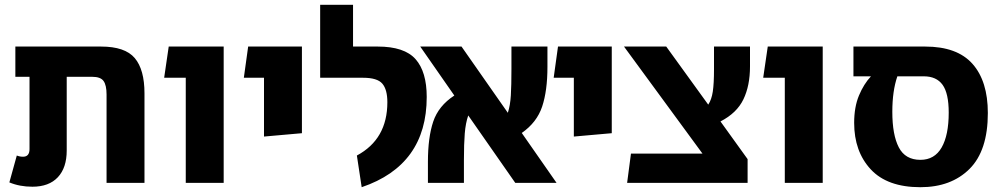

<svg xmlns="http://www.w3.org/2000/svg" viewBox="-20 -762 4176 800"><path d="M582 -373V0H424V-368Q424 -407 411.5 -424.5Q399 -442 364 -442H258V-135Q258 -63 221 -23.5Q184 16 115 16Q62 16 19 -2L50 -114Q62 -109 76 -109Q103 -109 103 -141V-442H44V-568H401Q501 -568 541.5 -520Q582 -472 582 -373Z M754 -438H664L683 -568H912V0H754Z M1080 -438H996L1014 -568H1238V-207L1080 -193Z M1467 -114Q1594 -182 1594 -336Q1594 -389 1573 -413.5Q1552 -438 1493 -438H1314V-742H1451V-568H1554Q1665 -568 1711.5 -515.5Q1758 -463 1758 -358Q1758 -74 1487 18Z M2127 0 1931 -281Q1920 -249 1916.5 -206Q1913 -163 1913 -95V0H1763V-88Q1763 -189 1785 -255Q1807 -321 1873 -364L1731 -568H1903L2096 -292Q2106 -323 2108.5 -364.5Q2111 -406 2111 -475V-568H2261V-483Q2261 -384 2239 -318Q2217 -252 2154 -208L2299 0Z M2371 -438H2287L2305 -568H2529V-207L2371 -193Z M2982 -256 3095 -99V0H2593L2609 -122H2907L2580 -568H2756L2931 -326Q2945 -347 2950 -380.5Q2955 -414 2955 -473V-568H3105V-485Q3105 -405 3077.5 -348Q3050 -291 2982 -256Z M3250 -438H3160L3179 -568H3408V0H3250Z M4096 -291Q4096 -134 4019.5 -58Q3943 18 3815 18Q3677 18 3608 -56.5Q3539 -131 3539 -250Q3539 -316 3559 -364Q3579 -412 3609 -444H3536V-568H3835Q3968 -568 4032 -496Q4096 -424 4096 -291ZM3933 -293Q3933 -373 3907.5 -408.5Q3882 -444 3829 -444H3719Q3698 -383 3698 -296Q3698 -200 3725 -148Q3752 -96 3815 -96Q3874 -96 3903.5 -147.5Q3933 -199 3933 -293Z"/></svg>

Font: FiraGOUPP
Style: Bold
Weight: 700
Designer: bBox Type
Foundry: bBox Type GmbH
Version: Version 1.001